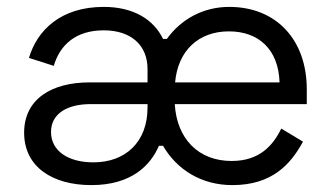

<svg xmlns="http://www.w3.org/2000/svg" viewBox="-20 -523 965 557"><path d="M654 14C769 14 823 -46 859 -112L796 -150C772 -101 733 -56 652 -56C556 -56 493 -120 487 -221H870V-264C870 -407 782 -503 645 -503C569 -503 505 -467 464 -410H453C426 -466 368 -503 281 -503C157 -503 88 -436 64 -355L136 -332C154 -393 200 -435 281 -435C361 -435 408 -391 408 -323V-284H240C130 -284 50 -236 50 -138C50 -39 132 14 245 14C362 14 417 -44 441 -100H453C493 -31 564 14 654 14ZM128 -140C128 -194 176 -221 243 -221H408V-211C408 -111 344 -52 251 -52C178 -52 128 -85 128 -140ZM488 -284C496 -376 556 -432 644 -432C730 -432 788 -380 791 -284Z"/></svg>

Font: Meta Space
Style: Regular
Weight: 400
Designer: Meta Pool / Florian Karsten
Foundry: Meta Pool / Florian Karsten
Version: Version 2.000;Glyphs 3.1.1 (3137)